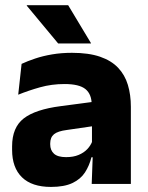

<svg xmlns="http://www.w3.org/2000/svg" viewBox="-20 -707 567 738"><path d="M483 0H332.5L337 -123L333.5 -130.5V-284L332.5 -304Q332.5 -345 308.5 -364.5Q284.5 -384 228 -384Q178.5 -384 134 -371.5Q89.5 -359 50 -343L63 -461.5Q86.5 -472.5 115.8 -482.2Q145 -492 180.5 -498Q216 -504 256.5 -504Q321 -504 364.5 -489Q408 -474 434 -446.5Q460 -419 471.5 -380.8Q483 -342.5 483 -296.5ZM176 11.5Q102.5 11.5 64.5 -25.5Q26.5 -62.5 26.5 -131V-144.5Q26.5 -217 71.2 -251.8Q116 -286.5 213.5 -299L345.5 -316.5L354.5 -224.5L237.5 -207.5Q202 -203 187.5 -191Q173 -179 173 -155.5V-152Q173 -129.5 187.5 -116.2Q202 -103 234 -103Q262 -103 282.2 -111.5Q302.5 -120 315.5 -133.8Q328.5 -147.5 335 -164.5L356.5 -102.5H331.5Q323.5 -70.5 306.8 -44.5Q290 -18.5 258.5 -3.5Q227 11.5 176 11.5ZM329.5 -541.5 242 -687H83V-685L203.5 -540H329.5Z"/></svg>

Font: Anek Malayalam
Style: Bold
Weight: 700
Version: Version 1.003